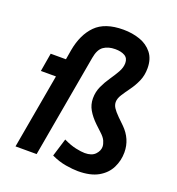

<svg xmlns="http://www.w3.org/2000/svg" viewBox="-136 -861 907 982"><g transform="rotate(20 317.0 -370.0)"><path d="M588 -161Q588 -117 568.5 -77.5Q549 -38 507 -14Q465 10 397 10Q369 10 330 3.5Q291 -3 251 -22L281 -120Q318 -102 348.5 -95.5Q379 -89 398 -89Q436 -89 454.5 -108.5Q473 -128 473 -150Q473 -164 465.5 -181Q458 -198 438 -216L404 -248Q375 -276 358.5 -304.5Q342 -333 342 -367Q342 -402 356 -432.5Q370 -463 389 -490.5Q408 -518 422 -543Q436 -568 436 -592Q436 -619 416 -630.5Q396 -642 364 -642Q326 -642 301 -624.5Q276 -607 268 -560L169 0H54L126 -407H44L61 -507H144L153 -560Q169 -649 219 -699.5Q269 -750 369 -750Q418 -750 459.5 -735.5Q501 -721 526.5 -689Q552 -657 552 -606Q552 -567 538 -535.5Q524 -504 505 -478Q486 -452 472 -430Q458 -408 458 -389Q458 -373 467.5 -358Q477 -343 499 -321L533 -288Q588 -234 588 -161Z"/></g></svg>

Font: Inria Sans
Style: Bold Italic
Weight: 700
Italic angle: -10°
Designer: Black Foundry Team
Foundry: Black Foundry
Version: Version 1.2; ttfautohint (v1.8.3)